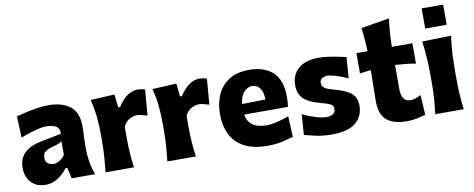

<svg xmlns="http://www.w3.org/2000/svg" viewBox="-69 -1140 3638 1475"><g transform="rotate(-10 1750.0 -402.0)"><path d="M189 14.6Q136.7 14.6 102.3 -6.8Q67.9 -28.3 50.8 -64.2Q33.7 -100.1 33.7 -143.1Q33.7 -191.9 51.5 -223.9Q69.3 -255.9 97.2 -275.4Q125 -294.9 155 -304.9Q185.1 -314.9 209 -319.8L369.1 -351.1Q371.1 -394.5 342.8 -410.9Q314.5 -427.2 260.7 -427.2Q247.1 -427.2 214.6 -420.4Q182.1 -413.6 142.3 -401.6Q102.5 -389.6 66.9 -374.5L59.6 -541.5Q87.4 -548.8 128.7 -558.8Q169.9 -568.8 218 -576.4Q266.1 -584 314 -584Q418.9 -584 480.7 -535.6Q542.5 -487.3 542.5 -378.4Q542.5 -350.6 540.3 -310.8Q538.1 -271 538.1 -240.2V-198.7Q538.1 -154.8 545.9 -105Q553.7 -55.2 574.2 0H391.6L371.6 -85.4H358.4Q331.5 -46.9 286.1 -16.1Q240.7 14.6 189 14.6ZM273.9 -132.8Q294.9 -132.8 320.8 -147.5Q346.7 -162.1 363.3 -189V-294.4Q354 -287.1 337.9 -279.8Q321.8 -272.5 281.2 -261.7Q254.4 -254.9 232.9 -240Q211.4 -225.1 211.4 -192.9Q211.4 -160.6 230 -146.7Q248.5 -132.8 273.9 -132.8Z M654.8 0Q662.1 -60.1 666.3 -116.9Q670.4 -173.8 670.4 -244.6V-300.8Q670.4 -366.2 663.6 -432.4Q656.7 -498.5 639.2 -567.4L827.1 -577.1L837.9 -475.1H853Q890.6 -534.2 930.2 -559.1Q969.7 -584 1006.3 -584Q1018.1 -584 1034.2 -581.8Q1050.3 -579.6 1064.9 -572.8L1048.8 -373.5Q1027.8 -380.4 1005.4 -385.5Q982.9 -390.6 968.8 -390.6Q943.4 -390.6 913.1 -375.7Q882.8 -360.8 861.3 -319.3V-233.9Q861.3 -171.4 865.2 -115.7Q869.1 -60.1 877.4 0Z M1137.2 0Q1144.5 -60.1 1148.7 -116.9Q1152.8 -173.8 1152.8 -244.6V-300.8Q1152.8 -366.2 1146 -432.4Q1139.2 -498.5 1121.6 -567.4L1309.6 -577.1L1320.3 -475.1H1335.4Q1373 -534.2 1412.6 -559.1Q1452.1 -584 1488.8 -584Q1500.5 -584 1516.6 -581.8Q1532.7 -579.6 1547.4 -572.8L1531.2 -373.5Q1510.3 -380.4 1487.8 -385.5Q1465.3 -390.6 1451.2 -390.6Q1425.8 -390.6 1395.5 -375.7Q1365.2 -360.8 1343.8 -319.3V-233.9Q1343.8 -171.4 1347.7 -115.7Q1351.6 -60.1 1359.9 0Z M1918 15.6Q1805.7 15.6 1735.1 -22.9Q1664.6 -61.5 1631.6 -129.4Q1598.6 -197.3 1598.6 -285.2Q1598.6 -372.6 1629.4 -439.9Q1660.2 -507.3 1721.9 -545.7Q1783.7 -584 1877 -584Q1996.1 -584 2062.3 -522Q2128.4 -460 2128.4 -330.1Q2128.4 -306.2 2126.7 -288.1Q2125 -270 2122.6 -252H1781.7Q1789.1 -198.7 1828.1 -169.7Q1867.2 -140.6 1942.4 -140.6Q1961.9 -140.6 1991 -146.2Q2020 -151.9 2052.2 -160.9Q2084.5 -169.9 2112.3 -180.2L2119.6 -18.1Q2084 -8.8 2034.2 3.4Q1984.4 15.6 1918 15.6ZM1961.9 -337.9Q1962.9 -394.5 1940.2 -425.3Q1917.5 -456.1 1878.9 -458Q1838.9 -455.6 1812 -423.6Q1785.2 -391.6 1780.3 -334.5Z M2418.9 15.6Q2346.7 15.6 2293.7 3.2Q2240.7 -9.3 2205.6 -18.1L2216.8 -177.7Q2263.2 -155.3 2315.4 -139.2Q2367.7 -123 2406.2 -123Q2432.6 -124.5 2452.1 -135.7Q2471.7 -147 2471.7 -177.2Q2471.7 -202.1 2447.5 -213.9Q2423.3 -225.6 2360.8 -242.2Q2281.7 -263.2 2243.9 -301.3Q2206.1 -339.4 2206.1 -405.3Q2206.1 -486.8 2261.5 -534.9Q2316.9 -583 2418.9 -583Q2454.6 -583 2495.1 -577.1Q2535.6 -571.3 2572.3 -563.7Q2608.9 -556.2 2632.3 -550.8L2620.1 -386.7Q2567.4 -411.1 2523.4 -423.6Q2479.5 -436 2458.5 -436Q2440.4 -434.6 2421.6 -425Q2402.8 -415.5 2402.8 -388.2Q2402.8 -364.3 2420.7 -350.1Q2438.5 -335.9 2488.3 -323.2Q2583 -297.9 2624.3 -264.4Q2665.5 -231 2665.5 -165.5Q2665.5 -85.9 2607.4 -35.2Q2549.3 15.6 2418.9 15.6Z M3006.3 15.6Q2903.3 15.6 2849.1 -28.1Q2794.9 -71.8 2794.9 -177.2Q2794.9 -231 2796.4 -289.6Q2797.9 -348.1 2798.8 -419.9L2712.4 -408.7V-567.4H2798.8Q2797.4 -616.7 2793.7 -660.4Q2790 -704.1 2783.7 -750L3003.9 -786.6Q2997.6 -729.5 2993.7 -678.7Q2989.7 -627.9 2988.8 -567.4H3148.9V-408.7Q3108.9 -415.5 3068.4 -419.9Q3027.8 -424.3 2988.8 -426.3V-239.7Q2988.8 -190.4 3006.1 -164.6Q3023.4 -138.7 3061.5 -138.7Q3077.1 -138.7 3098.9 -146Q3120.6 -153.3 3141.1 -165L3150.9 -9.3Q3127.9 -1.5 3086.7 7.1Q3045.4 15.6 3006.3 15.6Z M3265.6 -818.7H3433.2V-661.4H3265.6ZM3227.5 0Q3234.9 -60.1 3239 -116.9Q3243.2 -173.8 3243.2 -244.6V-300.8Q3243.2 -358.9 3241 -403.8Q3238.8 -448.7 3234.9 -488Q3231 -527.3 3225.6 -567.4L3451.7 -572.8Q3446.3 -532.2 3442.4 -492.2Q3438.5 -452.1 3436.5 -406Q3434.6 -359.9 3434.6 -300.8V-244.6Q3434.6 -173.8 3438.2 -116.9Q3441.9 -60.1 3450.2 0Z"/></g></svg>

Font: Pinar-DS3-FD ExtraBold
Style: Regular
Weight: 800
Designer: Amin Abedi
Version: Version 3.000